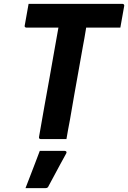

<svg xmlns="http://www.w3.org/2000/svg" viewBox="-20 -720 663 994"><path d="M128 -700H614Q619 -700 621.5 -696.5Q624 -693 623 -689Q618 -659 613 -633Q608 -607 603 -577H117Q114 -577 111.5 -578.5Q109 -580 108 -582.5Q107 -585 108 -588Q113 -618 118 -644Q123 -670 128 -700ZM324 0Q291 0 258 0Q225 0 191 0Q186 0 183.5 -3Q181 -6 182 -11Q195 -89 209 -165Q223 -241 236.5 -317.5Q250 -394 263.5 -470.5Q277 -547 291 -625L442 -623L430 -602Q427 -582 423.5 -561Q420 -540 416.5 -519.5Q413 -499 409 -479Q398 -415 386.5 -352.5Q375 -290 364 -226.5Q353 -163 342 -99Q337 -71 332 -46Q327 -21 324 0ZM186 61Q220 61 250.5 61Q281 61 314 61Q320 61 323 64.5Q326 68 323 74Q307 103 292 130.5Q277 158 262.5 185.5Q248 213 231 244Q230 248 226 251Q222 254 215 254Q195 254 169.5 254Q144 254 112 254Q125 221 137.5 188Q150 155 162.5 123Q175 91 186 61Z"/></svg>

Font: RecMonoLinear Nerd Font Mono
Style: Bold Italic
Weight: 700
Italic angle: -10°
Monospace: yes
Version: Version 1.085; ttfautohint (v1.8.4.7-5d5b);Nerd Fonts 3.2.1